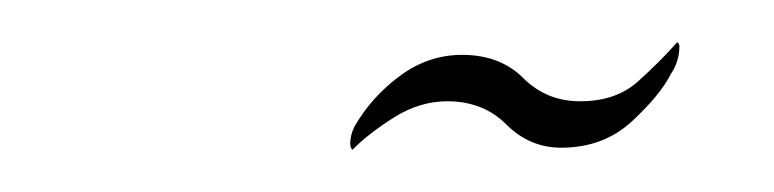

<svg xmlns="http://www.w3.org/2000/svg" viewBox="-20 -514 367 91"><path d="M147 -443Q146 -444 146 -446Q146 -450 148 -454Q156 -468 169.5 -478Q183 -488 199 -488Q217 -488 228 -477Q239 -466 255 -466Q272 -466 282.5 -475.5Q293 -485 301 -494Q301 -494 301.5 -493.5Q302 -493 302 -492Q302 -485 298 -479Q293 -469 279.5 -456.5Q266 -444 246 -444Q231 -444 220 -455Q209 -466 192 -466Q179 -466 167 -458.5Q155 -451 147 -443Z"/></svg>

Font: Luxurious Script
Style: Regular
Weight: 400
Designer: Robert E. Leuschke
Foundry: Robert E. Leuschke
Version: Version 1.010; ttfautohint (v1.8.3)